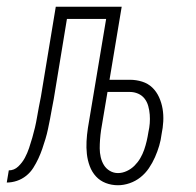

<svg xmlns="http://www.w3.org/2000/svg" viewBox="-60 -540 580 568"><path d="M289 8Q270 8 253 1.5Q236 -5 224 -18Q212 -31 205.5 -48.5Q199 -66 197 -84.5Q195 -103 196 -122Q197 -141 200 -161L254 -484H138L99 -247Q96 -233 93.5 -218Q91 -203 88 -188Q85 -173 82 -158.5Q79 -144 74.5 -129Q70 -114 65 -99.5Q60 -85 53.5 -71Q47 -57 38.5 -43.5Q30 -30 17.5 -20Q5 -10 -10 -5Q-25 0 -40 0L-34 -36Q-18 -36 -6 -47.5Q6 -59 13.5 -73Q21 -87 26 -102Q31 -117 35.5 -132.5Q40 -148 43.5 -163Q47 -178 49.5 -193Q52 -208 55 -223.5Q58 -239 61 -254L105 -520H300L264 -304H324Q343 -304 360.5 -298.5Q378 -293 390.5 -281Q403 -269 410.5 -252.5Q418 -236 421 -218Q424 -200 423 -181Q422 -162 418 -143Q416 -126 411 -109Q406 -92 398.5 -75Q391 -58 380.5 -42.5Q370 -27 355.5 -15.5Q341 -4 323.5 2Q306 8 289 8ZM289 -28Q302 -28 315 -34Q328 -40 338 -50Q348 -60 355 -72Q362 -84 366.5 -97Q371 -110 374 -123Q377 -136 379 -149Q382 -162 383 -175Q384 -188 383 -201Q382 -214 378.5 -226.5Q375 -239 367.5 -248.5Q360 -258 348.5 -263Q337 -268 324 -268H258L239 -155Q237 -141 236 -127.5Q235 -114 235 -101Q235 -88 238 -75Q241 -62 247.5 -51.5Q254 -41 265 -34.5Q276 -28 289 -28Z"/></svg>

Font: Iosevka Term Curly Extralight
Style: Italic
Weight: 200
Italic angle: -9°
Designer: Belleve Invis
Foundry: Belleve Invis
Version: Version 32.3.0